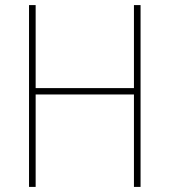

<svg xmlns="http://www.w3.org/2000/svg" viewBox="-20 -785 665 754"><path d="M532 -51H506V-414H120V-51H94V-765H120V-439H506V-765H532Z"/></svg>

Font: Noto Sans Tamil UI SemiCondensed Thin
Style: Regular
Weight: 100
Width: 4
Designer: Jelle Bosma - Monotype Design Team
Foundry: Monotype Imaging Inc.
Version: Version 2.004; ttfautohint (v1.8.4.7-5d5b)